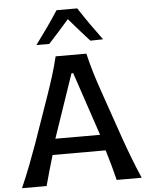

<svg xmlns="http://www.w3.org/2000/svg" viewBox="-66 -1094 888 1146"><g transform="rotate(-5 378.5 -520.5)"><path d="M18.6 0Q45.9 -61.5 72.3 -129.9Q98.6 -198.2 120.6 -259.8L212.4 -522.5Q237.3 -593.8 255.4 -651.4Q273.4 -709 287.1 -766.6H471.2Q485.4 -707 502.4 -650.1Q519.5 -593.3 544.4 -522.5L635.7 -258.8Q657.7 -195.3 683.3 -128.4Q709 -61.5 735.8 0H585.9Q575.2 -44.4 562.3 -90.8Q549.3 -137.2 535.6 -181.6H217.8Q204.1 -136.2 190.9 -90.1Q177.7 -43.9 166 0ZM510.7 -276.9 382.8 -657.7H372.6L242.7 -276.9ZM502 -841.8Q470.2 -876.5 439.5 -911.6Q408.7 -946.8 378.9 -981.4Q349.1 -947.3 318.4 -912.8Q287.6 -878.4 255.9 -843.8H178.7Q215.3 -893.1 250.2 -942.4Q285.2 -991.7 316.4 -1040.5H440.4Q472.2 -991.7 506.8 -942.1Q541.5 -892.6 578.1 -843.3Z"/></g></svg>

Font: Pinar DS4-Medium
Style: Regular
Weight: 500
Designer: Amin Abedi
Version: Version 2.000